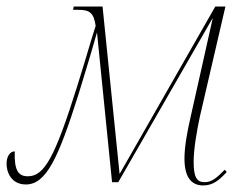

<svg xmlns="http://www.w3.org/2000/svg" viewBox="-45 -556 743 586"><path d="M575 10C605 10 624 -6 647 -31L641 -38C616 -13 602 0 579 0C556 0 546 -15 546 -62C546 -101 556 -158 565 -200L643 -536H612L320 -25L268 -536H180L178 -526H194C229 -526 241 -517 247 -477C231 -428 225 -403 191 -294C122 -74 90 -18 40 -18C12 -18 -2 -34 0 -94C-15 -94 -25 -78 -25 -56C-25 -31 -11 7 34 7C96 7 133 -74 193 -263C211 -322 228 -376 251 -457L297 0H316L603 -499H604L537 -200C526 -153 518 -107 518 -72C518 -18 537 10 575 10Z"/></svg>

Font: Noto Serif Display Condensed Thin
Style: Italic
Weight: 100
Width: 3
Italic angle: -12°
Designer: Monotype Design Team
Foundry: Monotype Imaging Inc.
Version: Version 2.009